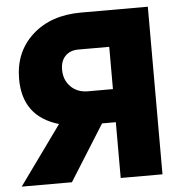

<svg xmlns="http://www.w3.org/2000/svg" viewBox="-51 -743 762 792"><g transform="rotate(-5 330.5 -347.0)"><path d="M7 0 183 -244Q35 -287 35 -443Q35 -555 111.5 -624.5Q188 -694 313 -694H590V0H417V-231H360L215 0ZM313 -368H417V-543H289Q255 -543 235 -522.5Q215 -502 215 -466Q215 -423 242.5 -395.5Q270 -368 313 -368Z"/></g></svg>

Font: Cantarell Extra Bold
Style: Regular
Weight: 800
Designer: Dave Crossland, Nikolaus Waxweiler, Florian Fecher, Jacques Le Bailly, Eben Sorkin, Alexei Vanyashin, Alexios Zavras, Em
Version: Version 0.303